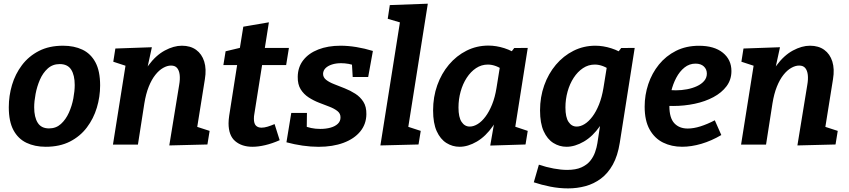

<svg xmlns="http://www.w3.org/2000/svg" viewBox="-20 -799 4689 1061"><path d="M328.5 -546.4Q389.4 -546.4 435.4 -524.6Q481.4 -502.8 507.4 -454.6Q533.3 -406.4 533.3 -326.9Q533.3 -264.1 515.1 -203.8Q496.9 -143.4 459.9 -94.5Q423 -45.6 366.5 -16.7Q310 12.1 232.6 12.1Q172.4 12.1 126.2 -9.9Q80.1 -31.9 54.3 -79.9Q28.6 -127.9 28.6 -206.4Q28.6 -269.4 46.4 -329.6Q64.3 -389.9 101.2 -438.9Q138.2 -488 194.7 -517.2Q251.2 -546.4 328.5 -546.4ZM309.9 -444.9Q270.9 -444.9 243.8 -420.4Q216.7 -395.9 200.5 -358.4Q184.3 -320.8 176.6 -279.8Q168.9 -238.8 168.9 -206Q168.9 -151.5 188.5 -120.5Q208 -89.4 251 -89.4Q289.6 -89.4 316.6 -113.9Q343.5 -138.3 360.6 -176.2Q377.6 -214.1 385.3 -255.2Q392.9 -296.2 392.9 -329.3Q392.9 -383.4 373.4 -414.1Q353.8 -444.9 309.9 -444.9Z M915.5 4.7 970.1 -329.6Q975.7 -361.5 972.9 -385.5Q970.1 -409.4 958.8 -423.1Q947.6 -436.7 925.1 -436.7Q904.1 -436.7 881.5 -423.8Q858.8 -411 838.4 -385.3Q817.9 -359.6 802 -320.1Q786.2 -280.5 777.6 -227.2L742.2 0H604.2L684.2 -503.4L733.1 -416.3L606 -457.9L617.5 -530.9L819.3 -538L782.3 -368.2L738.5 -292.1Q758.9 -381.2 800 -437.2Q841.1 -493.2 890.6 -519.8Q940 -546.4 985.1 -546.4Q1032.4 -546.4 1063.9 -523.5Q1095.5 -500.5 1108.5 -459.1Q1121.5 -417.6 1112.2 -361.4L1066.1 -73.6L1006.5 -118.4L1138.4 -75.7L1126.2 -0.6Z M1525.5 -24.3Q1484.9 -6.3 1446.3 2.9Q1407.7 12.1 1375.1 12.1Q1316.5 12.1 1279.8 -19Q1243 -50.1 1243 -117.8Q1243 -127.8 1243.9 -137.4Q1244.7 -147 1246.4 -158.8L1293.3 -458.2L1307.2 -439.6H1214.4L1226.7 -515.6L1327.5 -539.7L1302.5 -515L1324.5 -651.5L1465.9 -675.7L1440.5 -515L1430.4 -534.3H1576.6L1561.3 -439.6H1412.8L1431.3 -458.2L1385.1 -166.6Q1384.1 -162.6 1383.6 -156.1Q1383.1 -149.6 1383.1 -142.6Q1383.1 -116.4 1394.2 -104.9Q1405.3 -93.5 1425.5 -93.5Q1440.1 -93.5 1458.3 -98.9Q1476.5 -104.4 1497.4 -113.3Z M1740.4 12.3Q1698 12.3 1652 5.7Q1606 -1 1562.9 -12.7L1589.6 -175.1H1676.2L1674.9 -77.5L1656.5 -104.9Q1676.5 -96.6 1699.5 -91.6Q1722.4 -86.6 1749.8 -86.6Q1781.4 -86.6 1806.7 -93.7Q1832 -100.8 1846.8 -115Q1861.6 -129.1 1861.6 -149.4Q1862.3 -171.3 1844.9 -185.1Q1827.6 -198.9 1800.6 -209.3Q1773.6 -219.6 1743.1 -231.4Q1712.6 -243.2 1685.6 -260.7Q1658.6 -278.3 1641.6 -305.4Q1624.6 -332.6 1625.3 -374.6Q1625.9 -428 1655.9 -466.5Q1685.9 -505 1739.2 -525.7Q1792.4 -546.4 1862.1 -546.4Q1903.5 -546.4 1949.5 -538.9Q1995.6 -531.4 2040.6 -517.4L2014.6 -373.6H1929L1924.4 -453.2L1946.7 -433.8Q1928.1 -442.2 1906.5 -446Q1884.8 -449.8 1864.8 -449.8Q1836.5 -449.8 1814.2 -442.5Q1791.9 -435.2 1779.1 -422.6Q1766.3 -409.9 1765.3 -392Q1764.9 -371.7 1782.1 -358Q1799.3 -344.4 1826.8 -333.8Q1854.3 -323.1 1884.9 -310.9Q1915.6 -298.8 1943.3 -281.1Q1971 -263.4 1988.1 -236.4Q2005.3 -209.4 2004.6 -167.8Q2004 -113.1 1970.8 -72.5Q1937.6 -32 1878.2 -9.8Q1818.8 12.3 1740.4 12.3Z M2082.1 4.7 2200.8 -743.7 2249.7 -657.7 2122.6 -695.2 2134.1 -770.9 2344.1 -778.6 2225.4 -29.5 2174.1 -118.4 2305 -75.7 2292.8 -0.6Z M2519.5 12.1Q2480.5 12.1 2446.9 -8.9Q2413.4 -29.9 2393.3 -74Q2373.3 -118 2373.3 -189.1Q2373.3 -263.2 2396.3 -327.9Q2419.4 -392.6 2460.9 -441.8Q2502.5 -491.1 2558.3 -519.1Q2614.1 -547.1 2678.9 -547.1Q2721.8 -547.1 2767 -532.8Q2812.2 -518.5 2857 -486.4L2795.1 -499.1L2821.7 -533.6L2896.4 -534.3L2816.4 -28.5L2768.5 -118.4L2896.3 -75.7L2884.1 -0.6L2689.1 5.4L2719.3 -168.8L2760.1 -242.8Q2743.4 -159.4 2703.8 -102.4Q2664.2 -45.5 2615.1 -16.7Q2566 12.1 2519.5 12.1ZM2575.8 -99.6Q2597.2 -99.6 2619.8 -113.5Q2642.5 -127.4 2662.7 -154.5Q2683 -181.5 2699.2 -221.4Q2715.4 -261.2 2723.7 -313.2L2746 -451.7L2768.7 -406.3Q2744 -424.9 2721.1 -433.5Q2698.2 -442.2 2675.8 -442.2Q2640.3 -442.2 2610.7 -422.5Q2581.1 -402.8 2559.2 -369.2Q2537.3 -335.6 2525.5 -293.1Q2513.6 -250.6 2513.6 -205.1Q2513.6 -150.9 2530.8 -125.3Q2547.9 -99.6 2575.8 -99.6Z M3119.4 242.1Q3070.1 242.1 3021.2 232.4Q2972.4 222.7 2929.8 208.4L2957.9 111Q2999.2 125 3040.2 132.4Q3081.3 139.9 3113.9 139.9Q3161.8 139.9 3192.7 126Q3223.5 112.1 3241.4 90.1Q3259.3 68.1 3268.4 41.9Q3277.6 15.8 3281.2 -8L3305.8 -169.2L3351.8 -242.8Q3335 -159.4 3295.5 -102.4Q3255.9 -45.5 3206.5 -16.7Q3157 12.1 3110.5 12.1Q3071.5 12.1 3037.9 -8.9Q3004.4 -29.9 2984.3 -74Q2964.3 -118 2964.3 -189.1Q2964.3 -262.5 2987.3 -327.2Q3010.4 -392 3051.9 -441.2Q3093.5 -490.4 3149.3 -518.4Q3205.1 -546.4 3269.9 -546.4Q3312.8 -546.4 3358 -532.1Q3403.2 -517.9 3448 -486.4L3388.1 -501.4L3412.7 -533.6L3487.4 -534.3L3404.9 -10Q3393.5 62.1 3366.4 110.7Q3339.4 159.2 3300.4 188.2Q3261.5 217.1 3215.2 229.6Q3168.9 242.1 3119.4 242.1ZM3166.8 -99.6Q3188.2 -99.6 3210.7 -113.5Q3233.1 -127.4 3253.6 -154.5Q3274 -181.5 3290.1 -221.4Q3306.1 -261.2 3314.7 -313.2L3337 -451.7L3359.7 -406.3Q3335 -424.9 3312.1 -433.5Q3289.2 -442.2 3266.8 -442.2Q3231.3 -442.2 3201.7 -422.5Q3172.1 -402.8 3150.2 -369.2Q3128.3 -335.6 3116.5 -293.1Q3104.6 -250.6 3104.6 -205.1Q3104.6 -150.9 3121.8 -125.3Q3138.9 -99.6 3166.8 -99.6Z M3749.5 12Q3691 12 3644.1 -11.2Q3597.2 -34.4 3569.8 -83.5Q3542.4 -132.5 3542.4 -209.7Q3542.4 -274.1 3562.5 -334.3Q3582.6 -394.5 3621.3 -442.3Q3660.1 -490.1 3715.8 -518.1Q3771.5 -546.1 3842.8 -546.1Q3926.8 -546.1 3974.3 -507.8Q4021.9 -469.4 4021.9 -406.3Q4021.9 -358.6 3995 -322.6Q3968 -286.6 3922.3 -262.2Q3876.7 -237.8 3819.1 -225.6Q3761.5 -213.4 3700.3 -213.4Q3689.3 -213.4 3680.5 -213.6Q3671.7 -213.8 3664.7 -214.4L3672.4 -302.5Q3682.7 -301.5 3693.4 -300.7Q3704.1 -299.9 3715 -299.9Q3746.1 -299.9 3776.5 -305.7Q3807 -311.5 3831.6 -323Q3856.3 -334.4 3871.2 -351.8Q3886.1 -369.3 3886.1 -392.2Q3886.1 -416.3 3869.5 -431.8Q3852.9 -447.4 3823.5 -447.4Q3789.3 -447.4 3762.4 -425.8Q3735.5 -404.2 3717 -369.2Q3698.5 -334.2 3688.8 -293.1Q3679 -252 3679 -212.9Q3679 -147.3 3706.3 -118Q3733.6 -88.7 3780.3 -88.7Q3812.8 -88.7 3850.8 -100.7Q3888.8 -112.7 3930 -134.3L3966 -52.8Q3911.3 -20.6 3855.8 -4.3Q3800.3 12 3749.5 12Z M4386.5 4.7 4441.1 -329.6Q4446.7 -361.5 4443.9 -385.5Q4441.1 -409.4 4429.8 -423.1Q4418.6 -436.7 4396.1 -436.7Q4375.1 -436.7 4352.5 -423.8Q4329.8 -411 4309.4 -385.3Q4288.9 -359.6 4273 -320.1Q4257.2 -280.5 4248.6 -227.2L4213.2 0H4075.2L4155.2 -503.4L4204.1 -416.3L4077 -457.9L4088.5 -530.9L4290.3 -538L4253.3 -368.2L4209.5 -292.1Q4229.9 -381.2 4271 -437.2Q4312.1 -493.2 4361.6 -519.8Q4411 -546.4 4456.1 -546.4Q4503.4 -546.4 4534.9 -523.5Q4566.5 -500.5 4579.5 -459.1Q4592.5 -417.6 4583.2 -361.4L4537.1 -73.6L4477.5 -118.4L4609.4 -75.7L4597.2 -0.6Z"/></svg>

Font: Bitter Thin
Style: Italic
Weight: 100
Italic angle: -9°
Designer: Sol Matas, and Bitter project Authors
Foundry: Sol Matas
Version: Version 2.002